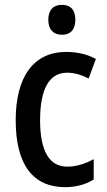

<svg xmlns="http://www.w3.org/2000/svg" viewBox="-20 -765 441 795"><path d="M237 -745C202 -745 180 -725 180 -683C180 -642 202 -621 237 -621C271 -621 292 -642 292 -683C292 -724 272 -745 237 -745ZM250 10C293 10 336 -1 368 -22V-106C333 -87 297 -75 258 -75C184 -75 146 -140 146 -267C146 -397 184 -464 258 -464C287 -464 318 -455 347 -440L377 -521C344 -539 302 -550 254 -550C119 -550 45 -447 45 -267C45 -80 119 10 250 10Z"/></svg>

Font: Noto Sans Devanagari Condensed Medium
Style: Regular
Weight: 500
Width: 3
Designer: Jelle Bosma - Monotype Design Team
Foundry: Monotype Imaging Inc.
Version: Version 2.004